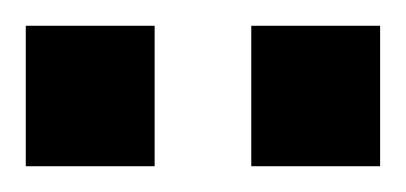

<svg xmlns="http://www.w3.org/2000/svg" viewBox="-20 -743 315 149"><path d="M175 -614V-723H275V-614ZM0 -614V-723H100V-614Z"/></svg>

Font: Archivo Narrow
Style: Bold
Weight: 700
Designer: Hector Gatti
Foundry: Omnibus-Type
Version: Version 3.002